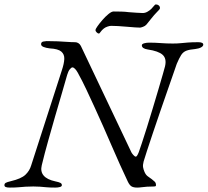

<svg xmlns="http://www.w3.org/2000/svg" viewBox="-28 -844 940 869"><path d="M16 5Q4 5 -2 2.5Q-8 0 -8 -6Q-8 -13 -2 -16.5Q4 -20 21 -24Q68 -35 87 -53Q106 -71 113 -95L252 -526Q262 -556 263 -577Q264 -598 249.5 -610.5Q235 -623 197 -625Q180 -627 169 -631.5Q158 -636 158 -644Q158 -654 168 -656Q178 -658 183 -658Q210 -658 233 -657Q256 -656 275.5 -654.5Q295 -653 312 -653Q320 -653 327 -648.5Q334 -644 338 -636L567 -154Q569 -150 575.5 -142.5Q582 -135 587 -135Q592 -135 600 -155Q604 -166 614 -196Q624 -226 637 -267.5Q650 -309 663.5 -354Q677 -399 689 -439.5Q701 -480 709 -508Q717 -536 719 -544Q727 -579 708 -596Q689 -613 641 -620Q614 -624 614 -639Q614 -645 624.5 -648Q635 -651 647 -651Q674 -651 699.5 -649Q725 -647 754 -647Q774 -647 789 -648.5Q804 -650 822.5 -651.5Q841 -653 869 -653Q892 -653 892 -642Q892 -635 882 -629.5Q872 -624 855 -622Q830 -620 815.5 -614.5Q801 -609 792 -595Q783 -581 772 -555Q770 -549 759 -517.5Q748 -486 732 -440Q716 -394 698 -342Q680 -290 664 -242Q648 -194 636.5 -159Q625 -124 622 -113Q618 -97 619.5 -87.5Q621 -78 626 -66Q632 -52 641.5 -45.5Q651 -39 659 -33Q667 -27 672.5 -21.5Q678 -16 678 -6Q678 -2 675.5 -1Q673 0 670 0Q652 0 637.5 1Q623 2 612.5 3.5Q602 5 593 5Q577 5 568 0Q559 -5 551 -21Q533 -59 514.5 -100Q496 -141 477.5 -184Q459 -227 440 -270Q421 -313 401.5 -355.5Q382 -398 363 -438.5Q344 -479 324 -515Q318 -526 311.5 -532.5Q305 -539 300 -539Q295 -539 288 -530.5Q281 -522 276 -505Q266 -468 251.5 -420Q237 -372 221.5 -317.5Q206 -263 190 -206.5Q174 -150 161 -96Q154 -68 169.5 -49.5Q185 -31 223 -23Q238 -20 245 -16.5Q252 -13 252 -6Q252 0 243 2.5Q234 5 222 5Q197 5 181.5 3.5Q166 2 153 1Q140 0 123 0Q103 0 88 1Q73 2 57 3.5Q41 5 16 5ZM420 -692Q415 -692 409.5 -697.5Q404 -703 404 -708Q404 -712 413 -725Q422 -738 435.5 -753.5Q449 -769 463 -780.5Q477 -792 486 -792Q503 -792 521.5 -791.5Q540 -791 554 -789Q571 -788 588 -786.5Q605 -785 618 -785Q629 -785 639.5 -791Q650 -797 657 -804Q664 -811 669 -817.5Q674 -824 677 -824Q685 -824 690.5 -819.5Q696 -815 696 -807Q696 -804 691.5 -799Q687 -794 682 -789Q670 -777 657.5 -761Q645 -745 635 -733Q629 -726 619 -722.5Q609 -719 606 -719Q600 -719 583.5 -720Q567 -721 546 -723Q525 -725 506 -726Q487 -727 475 -727Q468 -727 458 -723.5Q448 -720 442 -715Q433 -708 427.5 -700Q422 -692 420 -692Z"/></svg>

Font: EB Garamond
Style: Italic
Weight: 400
Italic angle: -17.2°
Designer: Georg Duffner and Octavio Pardo
Foundry: Georg Duffner
Version: Version 1.001